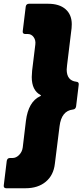

<svg xmlns="http://www.w3.org/2000/svg" viewBox="-26 -838 442 1022"><path d="M7 164Q0 164 -3.5 160Q-7 156 -6 149L10 18Q13 3 27 3H41Q60 3 76 -13.5Q92 -30 95 -53L112 -195Q125 -297 188 -326Q195 -329 190 -332Q143 -357 143 -428Q143 -438 145 -462L162 -601Q165 -624 153 -640.5Q141 -657 122 -657H108Q101 -657 97.5 -661Q94 -665 95 -672L111 -803Q112 -810 116.5 -814Q121 -818 128 -818H230Q290 -818 323 -789Q356 -760 356 -709Q356 -695 355 -688L331 -491Q329 -475 329 -468Q329 -409 380 -403Q395 -402 393 -387L379 -271Q376 -256 362 -255Q301 -248 291 -166L266 34Q259 95 217.5 129.5Q176 164 110 164Z"/></svg>

Font: Barlow Semi Condensed Black
Style: Italic
Weight: 900
Width: 4
Italic angle: -7°
Designer: Jeremy Tribby
Foundry: Tribby Type
Version: Version 1.408